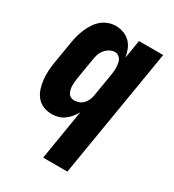

<svg xmlns="http://www.w3.org/2000/svg" viewBox="-180 -631 859 948"><g transform="rotate(30 250.0 -156.5)"><path d="M214 215 261 -71Q253 -55 240.5 -40Q228 -25 212.5 -13.5Q197 -2 178.5 3Q160 8 143 8Q117 8 94 -1.5Q71 -11 56 -29.5Q41 -48 33.5 -72Q26 -96 23.5 -121Q21 -146 22.5 -172Q24 -198 29 -225L49 -345Q52 -365 57.5 -385.5Q63 -406 71.5 -426Q80 -446 92 -465Q104 -484 121 -498.5Q138 -513 159 -520.5Q180 -528 201 -528Q224 -528 245.5 -520Q267 -512 282.5 -496.5Q298 -481 306.5 -460Q315 -439 319 -416L336 -520H474L352 215ZM204 -106Q217 -106 231 -111Q245 -116 255 -126.5Q265 -137 271 -150.5Q277 -164 279 -178L299 -298Q301 -310 302.5 -321.5Q304 -333 304 -345Q304 -357 302.5 -368.5Q301 -380 296.5 -390Q292 -400 282.5 -407Q273 -414 261 -414Q246 -414 231.5 -406Q217 -398 206.5 -385Q196 -372 191 -356.5Q186 -341 184 -326L164 -206Q162 -195 161.5 -184.5Q161 -174 161 -163.5Q161 -153 163.5 -143Q166 -133 170.5 -124.5Q175 -116 184 -111Q193 -106 204 -106Z"/></g></svg>

Font: Iosevka Heavy Oblique
Style: Regular
Weight: 900
Italic angle: -9°
Monospace: yes
Designer: Belleve Invis
Foundry: Belleve Invis
Version: Version 32.5.0; ttfautohint (v1.8.4)